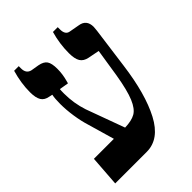

<svg xmlns="http://www.w3.org/2000/svg" viewBox="-193 -734 822 822"><g transform="rotate(-45 217.5 -323.5)"><path d="M420 -539Q420 -533 418 -517L393 -331Q373 -179 326 -89.5Q279 0 202 0H11L21 -139H142L107 -260Q97 -292 91 -331.5Q85 -371 85 -407Q85 -439 89 -459L75 -462Q50 -466 39.5 -483Q29 -500 29 -534Q29 -588 46 -647H74V-633Q74 -602 100 -596L136 -590Q163 -585 173 -570Q183 -555 183 -522Q183 -504 180.5 -488Q178 -472 175 -461.5Q172 -451 171 -446L129 -453Q128 -445 128 -427Q128 -368 146 -314L210 -139Q250 -140 273 -153Q296 -166 312.5 -205.5Q329 -245 342 -323L362 -451L311 -461Q286 -466 275.5 -483Q265 -500 265 -535Q265 -591 281 -647H310V-633Q310 -600 335 -597L379 -589Q420 -583 420 -539Z"/></g></svg>

Font: Noto Serif Hebrew Cond
Style: Bold
Weight: 700
Width: 3
Designer: Monotype Design Team
Foundry: Monotype Imaging Inc.
Version: Version 1.000